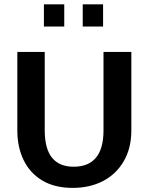

<svg xmlns="http://www.w3.org/2000/svg" viewBox="-20 -872 697 903"><path d="M322.3 11.7Q237.3 11.7 179.2 -22.9Q121.1 -57.6 91.3 -118.7Q61.5 -179.7 61.5 -258.8V-627.9H190.4V-258.8Q190.4 -87.9 326.2 -87.9Q466.8 -87.9 466.8 -258.8V-627.9H597.7V-258.8Q597.7 -174.8 562 -113.8Q526.4 -52.7 464.4 -20.5Q402.3 11.7 322.3 11.7ZM369.1 -747.1V-851.6H464.8V-747.1ZM186.5 -747.1V-851.6H282.2V-747.1Z"/></svg>

Font: Padauk Book
Style: Bold
Weight: 700
Designer: Debbi Hosken, Becca Hirsbrunner Spalinger
Foundry: SIL International
Version: Version 5.000